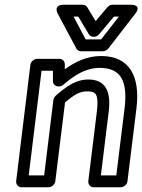

<svg xmlns="http://www.w3.org/2000/svg" viewBox="-20 -764 600 809"><path d="M101 -25 155 -466H203V-422C203 -409 214 -400 225 -400H229C236 -400 243 -403 247 -407C294 -448 343 -478 400 -478C487 -478 519 -426 505 -308L470 -25H405L438 -293C449 -379 424 -429 353 -429C300 -429 261 -401 215 -361C210 -356 206 -349 205 -343L166 -25ZM48 0C47 11 55 25 70 25H185C196 25 211 15 213 0L254 -332C293 -366 316 -379 347 -379C384 -379 397 -369 388 -293L352 0C351 11 359 25 374 25H489C500 25 515 15 517 0L555 -308C571 -438 529 -528 406 -528C347 -528 297 -504 253 -472V-494C253 -505 244 -516 231 -516H136C125 -516 110 -506 108 -491ZM341 -598 290 -694H310L354 -620C358 -613 366 -609 373 -609H377C385 -609 393 -614 398 -620L460 -694H481L406 -598ZM302 -559C306 -552 313 -548 321 -548H413C421 -548 430 -552 436 -559L549 -705C581 -745 533 -744 533 -744H453C446 -744 438 -740 432 -733L383 -675L348 -733C345 -739 337 -744 329 -744H249C201 -744 224 -705 224 -705Z"/></svg>

Font: Falling Sky
Style: OuObl
Weight: 400
Designer: Paul D. Hunt
Foundry: Adobe Systems Incorporated
Version: Version 1.02